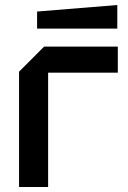

<svg xmlns="http://www.w3.org/2000/svg" viewBox="-20 -746 510 766"><path d="M56 0V-460L156 -560H450V-456H172V0ZM128 -632V-700L448 -726V-632Z"/></svg>

Font: Tektur Medium
Style: Regular
Weight: 500
Designer: Adam Jagosz
Foundry: Adam Jagosz
Version: Version 1.005;gftools[0.9.30]